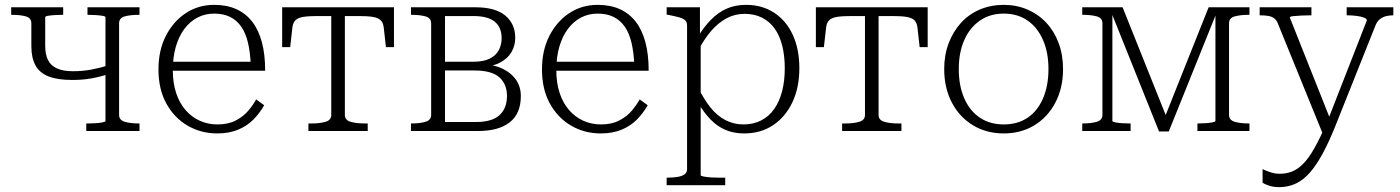

<svg xmlns="http://www.w3.org/2000/svg" viewBox="-20 -539 5761 790"><path d="M414 -41V-468Q414 -472 401.5 -474Q389 -476 372.5 -477Q356 -478 342 -478H340V-509H554V-478H552Q516 -478 493 -471.5Q470 -465 470 -443V-66Q470 -45 493 -38Q516 -31 552 -31H554V0H335V-31H342Q356 -31 372.5 -32Q389 -33 401.5 -35.5Q414 -38 414 -41ZM109 -349V-443Q109 -465 86.5 -471.5Q64 -478 28 -478H26V-509H240V-478H237Q223 -478 206 -477Q189 -476 177.5 -474Q166 -472 166 -468V-351Q166 -315 177.5 -292Q189 -269 214.5 -257.5Q240 -246 279 -246Q320 -246 355 -252.5Q390 -259 429 -271V-235Q389 -222 354 -216Q319 -210 277 -210Q217 -210 180 -224.5Q143 -239 126 -270Q109 -301 109 -349Z M691 -251Q691 -197 705 -155.5Q719 -114 744 -85.5Q769 -57 802.5 -42Q836 -27 875 -27Q919 -27 950.5 -43.5Q982 -60 1002 -84Q1022 -108 1034 -130L1067 -106Q1049 -74 1023 -47.5Q997 -21 960 -5.5Q923 10 874 10Q807 10 752 -22Q697 -54 664.5 -113Q632 -172 632 -253Q632 -332 662.5 -391.5Q693 -451 744.5 -485Q796 -519 861 -519Q913 -519 952 -501.5Q991 -484 1017.5 -450Q1044 -416 1057.5 -365.5Q1071 -315 1071 -248H672V-285H1032L1012 -268Q1010 -322 1000.5 -362.5Q991 -403 972.5 -429.5Q954 -456 926.5 -469.5Q899 -483 861 -483Q824 -483 793 -467Q762 -451 739 -420.5Q716 -390 703.5 -347Q691 -304 691 -251Z M1371 -473V-509H1601V-345H1568L1559 -425Q1557 -445 1546.5 -455.5Q1536 -466 1514 -469.5Q1492 -473 1456 -473ZM1371 -473H1287Q1250 -473 1228 -469.5Q1206 -466 1195.5 -455.5Q1185 -445 1183 -425L1174 -345H1141V-509H1371ZM1399 -66Q1399 -45 1422 -38Q1445 -31 1481 -31H1493V0H1249V-31H1262Q1297 -31 1320 -38Q1343 -45 1343 -66V-509H1399Z M1671 -509H1937Q2018 -509 2059 -475Q2100 -441 2100 -383Q2100 -352 2085 -325.5Q2070 -299 2038.5 -282Q2007 -265 1959 -263L1983 -283V-257L1962 -276Q2014 -273 2049.5 -255.5Q2085 -238 2104 -209.5Q2123 -181 2123 -144Q2123 -71 2077 -35.5Q2031 0 1948 0H1671V-31H1673Q1708 -31 1731 -38Q1754 -45 1754 -66V-443Q1754 -465 1731 -471.5Q1708 -478 1673 -478H1671ZM1811 -37H1938Q2005 -37 2035.5 -65.5Q2066 -94 2066 -144Q2066 -193 2034.5 -221Q2003 -249 1932 -249H1797V-285H1928Q1970 -285 1995.5 -298Q2021 -311 2032.5 -333Q2044 -355 2044 -382Q2044 -426 2016 -449.5Q1988 -473 1927 -473H1811Z M2269 -251Q2269 -197 2283 -155.5Q2297 -114 2322 -85.5Q2347 -57 2380.5 -42Q2414 -27 2453 -27Q2497 -27 2528.5 -43.5Q2560 -60 2580 -84Q2600 -108 2612 -130L2645 -106Q2627 -74 2601 -47.5Q2575 -21 2538 -5.5Q2501 10 2452 10Q2385 10 2330 -22Q2275 -54 2242.5 -113Q2210 -172 2210 -253Q2210 -332 2240.5 -391.5Q2271 -451 2322.5 -485Q2374 -519 2439 -519Q2491 -519 2530 -501.5Q2569 -484 2595.5 -450Q2622 -416 2635.5 -365.5Q2649 -315 2649 -248H2250V-285H2610L2590 -268Q2588 -322 2578.5 -362.5Q2569 -403 2550.5 -429.5Q2532 -456 2504.5 -469.5Q2477 -483 2439 -483Q2402 -483 2371 -467Q2340 -451 2317 -420.5Q2294 -390 2281.5 -347Q2269 -304 2269 -251Z M2964 223H2723V192H2725Q2749 192 2767.5 189Q2786 186 2796.5 178.5Q2807 171 2807 157V-434Q2807 -448 2799 -455.5Q2791 -463 2775 -467.5Q2759 -472 2734 -477L2723 -479V-509H2860V-377L2863 -372V182Q2863 185 2876 187.5Q2889 190 2906 191Q2923 192 2936 192H2964ZM3042 10Q2999 10 2965 -4.5Q2931 -19 2903.5 -47.5Q2876 -76 2851 -118L2853 -178Q2876 -131 2903 -97Q2930 -63 2964.5 -45Q2999 -27 3039 -27Q3080 -27 3112 -43.5Q3144 -60 3165.5 -90.5Q3187 -121 3198 -163.5Q3209 -206 3209 -258Q3209 -309 3198.5 -351Q3188 -393 3167 -422Q3146 -451 3115 -466.5Q3084 -482 3044 -482Q3003 -482 2969 -463.5Q2935 -445 2906 -411.5Q2877 -378 2853 -331L2851 -387Q2877 -429 2906 -458.5Q2935 -488 2970 -503.5Q3005 -519 3050 -519Q3116 -519 3165.5 -486.5Q3215 -454 3242 -395.5Q3269 -337 3269 -258Q3269 -179 3240.5 -118.5Q3212 -58 3161 -24Q3110 10 3042 10Z M3567 -473V-509H3797V-345H3764L3755 -425Q3753 -445 3742.5 -455.5Q3732 -466 3710 -469.5Q3688 -473 3652 -473ZM3567 -473H3483Q3446 -473 3424 -469.5Q3402 -466 3391.5 -455.5Q3381 -445 3379 -425L3370 -345H3337V-509H3567ZM3595 -66Q3595 -45 3618 -38Q3641 -31 3677 -31H3689V0H3445V-31H3458Q3493 -31 3516 -38Q3539 -45 3539 -66V-509H3595Z M4354 -255Q4354 -177 4322.5 -117Q4291 -57 4236 -23.5Q4181 10 4110 10Q4039 10 3983.5 -23.5Q3928 -57 3896.5 -117Q3865 -177 3865 -255Q3865 -313 3883.5 -361.5Q3902 -410 3934.5 -445.5Q3967 -481 4012 -500Q4057 -519 4110 -519Q4163 -519 4208 -499.5Q4253 -480 4285.5 -445Q4318 -410 4336 -361.5Q4354 -313 4354 -255ZM3925 -255Q3925 -186 3947.5 -134.5Q3970 -83 4011.5 -55Q4053 -27 4110 -27Q4167 -27 4208 -54.5Q4249 -82 4271.5 -134Q4294 -186 4294 -255Q4294 -323 4271.5 -374.5Q4249 -426 4208 -454.5Q4167 -483 4110 -483Q4053 -483 4011.5 -454Q3970 -425 3947.5 -374Q3925 -323 3925 -255Z M4599 -509 4787 -39 4766 -40 4953 -509H5121V-478H5119Q5083 -478 5060 -471.5Q5037 -465 5037 -443V-66Q5037 -45 5060 -38Q5083 -31 5119 -31H5121V0H4907V-31H4909Q4922 -31 4939 -32Q4956 -33 4968.5 -35.5Q4981 -38 4981 -41V-498L4990 -497L4789 2H4749L4549 -497L4557 -498V-41Q4557 -38 4569 -35.5Q4581 -33 4598 -32Q4615 -31 4629 -31H4632V0H4433V-31H4435Q4470 -31 4493 -38Q4516 -45 4516 -66V-443Q4516 -465 4493 -471.5Q4470 -478 4435 -478H4433V-509Z M5458 -37 5449 -8 5424 15 5238 -442Q5233 -456 5223 -463.5Q5213 -471 5198.5 -473.5Q5184 -476 5164 -476H5163V-509H5376V-476H5374Q5354 -476 5334 -475Q5314 -474 5300.5 -472.5Q5287 -471 5287 -467ZM5473 -17Q5448 45 5423 91.5Q5398 138 5371.5 169Q5345 200 5313.5 215.5Q5282 231 5243 231Q5220 231 5202 225Q5184 219 5175 213V157Q5178 158 5188 162.5Q5198 167 5213 171.5Q5228 176 5245 176Q5272 176 5295.5 167Q5319 158 5341.5 135.5Q5364 113 5388 71Q5412 29 5439 -35L5445 -48L5604 -455Q5604 -462 5592.5 -466.5Q5581 -471 5562 -473.5Q5543 -476 5524 -476H5521V-509H5713V-476H5712Q5697 -476 5683 -472.5Q5669 -469 5657.5 -460Q5646 -451 5639 -433Z"/></svg>

Font: Roboto Serif 36pt ExtraLight
Style: Regular
Weight: 250
Designer: Greg Gazdowicz
Foundry: Commercial Type
Version: Version 1.008